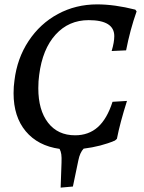

<svg xmlns="http://www.w3.org/2000/svg" viewBox="-20 -671 658 877"><path d="M494 -206 560 -210Q528 -109 514 -37L505 -29Q442 -2 362 8Q345 26 338 61L313 181L257 186L261 72Q262 48 260 34Q258 20 252 9Q153 -5 97.5 -71.5Q42 -138 42 -245Q42 -276 46 -303Q58 -404 110.5 -483.5Q163 -563 244.5 -607Q326 -651 424 -651Q503 -651 598 -627L604 -619Q574 -534 556 -441L490 -438Q502 -478 502 -506Q502 -579 385 -579Q294 -579 234 -513Q174 -447 159 -329Q155 -301 155 -268Q155 -168 199.5 -110.5Q244 -53 323 -53Q385 -53 427 -90.5Q469 -128 494 -206Z"/></svg>

Font: Alegreya Medium
Style: Italic
Weight: 500
Italic angle: -7°
Designer: Juan Pablo del Peral
Foundry: Huerta Tipografica
Version: Version 2.008; ttfautohint (v1.8)